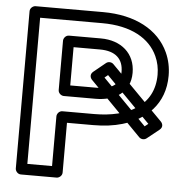

<svg xmlns="http://www.w3.org/2000/svg" viewBox="-53 -788 839 865"><g transform="rotate(5 366.0 -355.5)"><path d="M625.3 -252.2 609.6 -239.6 410.3 -442.9 425.4 -455.2ZM678.2 -230.5C694.7 -243.7 687.8 -260 680.4 -267.5L445 -506.5C436.5 -515.2 421.5 -516.6 411.4 -508.4L357.5 -464.4C341.6 -451.4 347.9 -435.2 355.4 -427.5L589.7 -188.5C598 -180 613 -178.3 623.2 -186.5ZM378.8 -275H234.7C219.6 -275 209.7 -260.7 209.7 -250V-25H98V-686H378.8C510.6 -686 594.9 -636.2 629.9 -559.1C641.6 -533.5 647.5 -506 647.5 -476C647.5 -335.8 530 -275 378.8 -275ZM259.7 -225H378.8C426.9 -225 470.5 -230.5 509.6 -242C614.6 -272.9 697.5 -347.4 697.5 -476C697.5 -512.6 690.2 -547.5 675.5 -579.9C630 -679.7 522.6 -736 378.8 -736H73C62.3 -736 48 -726.1 48 -711V0C48 10.7 57.9 25 73 25H234.7C245.4 25 259.7 15.1 259.7 0ZM534.7 -475C534.7 -562.5 470.7 -617 378.8 -617H234.7C219.6 -617 209.7 -602.7 209.7 -592V-369C209.7 -353.9 224 -344 234.7 -344H378.8C466 -344 534.7 -386.2 534.7 -475ZM484.7 -475C484.7 -420.6 451.8 -394 378.8 -394H259.7V-567H378.8C450.1 -567 484.7 -533 484.7 -475Z"/></g></svg>

Font: Asimov
Style: WidOu
Weight: 500
Designer: Google
Version: Version 2.000980; 2014